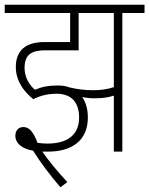

<svg xmlns="http://www.w3.org/2000/svg" viewBox="-20 -642 632 813"><path d="M220 -245C277 -245 315 -214 315 -144C315 -69 263 -34 181 -34C169 -34 154 -35 139 -37C121 -84 104 -104 79 -104C57 -104 45 -88 45 -67C45 -36 72 -12 120 -4C152 47 192 100 236 151L265 129C225 86 187 40 159 0C168 0 177 0 184 0C283 0 352 -46 352 -144C352 -179 344 -208 328 -231C349 -227 369 -225 389 -226C416 -226 440 -230 462 -237V0H498V-587H592V-622H0V-587H277V-464H169C88 -464 47 -428 47 -358C47 -298 83 -252 121 -222C154 -239 187 -245 220 -245ZM376 -260C338 -260 307 -264 274 -272C259 -278 242 -280 223 -280C185 -280 156 -274 128 -262C106 -280 84 -313 84 -354C84 -414 117 -429 173 -429H313V-587H462V-273C434 -264 407 -260 376 -260Z"/></svg>

Font: Noto Sans Devanagari Condensed ExtraLight
Style: Regular
Weight: 200
Width: 3
Designer: Jelle Bosma - Monotype Design Team
Foundry: Monotype Imaging Inc.
Version: Version 2.004